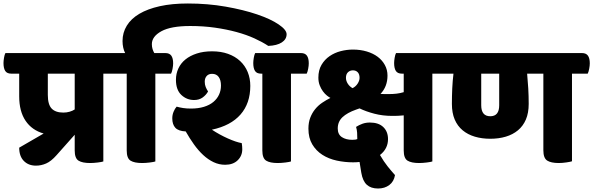

<svg xmlns="http://www.w3.org/2000/svg" viewBox="-65 -924 3399 1100"><path d="M185 -159Q118 -178 81.5 -232Q45 -286 45 -372V-502H0Q-25 -502 -35 -517.5Q-45 -533 -45 -563Q-45 -575 -42 -593Q-39 -611 -34 -620H584Q608 -620 618.5 -605Q629 -590 629 -561Q629 -548 625.5 -529.5Q622 -511 617 -502H527V1Q519 4 495 7Q471 10 451 10Q407 10 385 -3.5Q363 -17 363 -62V-152L259 -35Q228 0 199.5 12.5Q171 25 141 25Q98 25 71.5 -2Q45 -29 45 -78ZM298 -279Q317 -279 334 -284Q351 -289 363 -297V-502H209V-380Q209 -325 231 -302Q253 -279 298 -279Z M652 -620Q645 -633 641 -651Q637 -669 637 -689Q637 -737 661.5 -777Q686 -817 733.5 -845Q781 -873 850.5 -888.5Q920 -904 1011 -904Q1125 -904 1227.5 -886Q1330 -868 1408 -841.5Q1486 -815 1531.5 -784Q1577 -753 1577 -728Q1577 -699 1549.5 -681Q1522 -663 1472 -661Q1439 -683 1393 -704Q1347 -725 1290 -740.5Q1233 -756 1166.5 -765.5Q1100 -775 1025 -775Q914 -775 859.5 -745Q805 -715 805 -671Q805 -656 809 -643Q813 -630 819 -620H882Q906 -620 916.5 -605Q927 -590 927 -561Q927 -548 923.5 -529.5Q920 -511 915 -502H825V1Q817 4 793 7Q769 10 749 10Q705 10 683 -3.5Q661 -17 661 -62V-502H604Q579 -502 569 -517.5Q559 -533 559 -563Q559 -575 562 -593Q565 -611 570 -620Z M1369 -432Q1369 -332 1313 -268Q1257 -204 1149 -181Q1193 -152 1240 -131Q1287 -110 1320 -104Q1323 -86 1323 -69Q1323 -31 1296.5 -5.5Q1270 20 1225 20Q1190 20 1158.5 5Q1127 -10 1099 -36Q1071 -62 1046 -97Q1021 -132 999 -171Q957 -173 939.5 -192Q922 -211 922 -246Q922 -266 929.5 -284Q937 -302 947 -313Q965 -308 984.5 -305Q1004 -302 1029 -302Q1071 -302 1103.5 -312Q1136 -322 1157.5 -340Q1179 -358 1190 -382Q1201 -406 1201 -434Q1201 -465 1188 -483Q1175 -501 1150 -501Q1130 -501 1119 -488.5Q1108 -476 1108 -456Q1108 -439 1113.5 -425.5Q1119 -412 1127 -400Q1116 -380 1096 -365.5Q1076 -351 1047 -351Q1005 -351 974 -380Q943 -409 943 -467Q943 -502 957 -532Q971 -562 997.5 -583.5Q1024 -605 1062.5 -617.5Q1101 -630 1150 -630Q1201 -630 1241.5 -615.5Q1282 -601 1310.5 -574.5Q1339 -548 1354 -511.5Q1369 -475 1369 -432ZM1659 -620Q1683 -620 1693.5 -605Q1704 -590 1704 -561Q1704 -548 1700.5 -529.5Q1697 -511 1692 -502H1602V1Q1594 4 1570 7Q1546 10 1526 10Q1482 10 1460 -3.5Q1438 -17 1438 -62V-502H1431Q1406 -502 1396 -517.5Q1386 -533 1386 -563Q1386 -575 1389 -593Q1392 -611 1397 -620Z M2469 -620Q2493 -620 2503.5 -605Q2514 -590 2514 -561Q2514 -548 2510.5 -529.5Q2507 -511 2502 -502H2412V1Q2404 4 2380 7Q2356 10 2336 10Q2292 10 2270 -3.5Q2248 -17 2248 -62V-263Q2232 -261 2214 -260.5Q2196 -260 2182 -260Q2128 -260 2080 -272.5Q2032 -285 1995 -303L1975 -296Q1924 -278 1897 -252.5Q1870 -227 1870 -188Q1870 -154 1893.5 -138.5Q1917 -123 1953 -123Q1964 -123 1970.5 -124Q1977 -125 1982 -127Q1982 -147 1981 -163.5Q1980 -180 1975 -197Q1992 -208 2011.5 -215Q2031 -222 2054 -222Q2104 -222 2131 -196Q2158 -170 2158 -127Q2158 -72 2112 -36Q2134 2 2156 29.5Q2178 57 2198 79Q2192 116 2165.5 136Q2139 156 2101 156Q2060 156 2036.5 134.5Q2013 113 2005 66L1995 4Q1986 5 1976.5 5.5Q1967 6 1958 6Q1910 6 1864 -4Q1818 -14 1782 -37Q1746 -60 1724 -97Q1702 -134 1702 -187Q1702 -222 1712.5 -249.5Q1723 -277 1740.5 -298.5Q1758 -320 1781 -335.5Q1804 -351 1828 -363Q1820 -367 1808 -376.5Q1796 -386 1785 -401Q1774 -416 1766.5 -435.5Q1759 -455 1759 -479Q1759 -522 1777 -552.5Q1795 -583 1823.5 -602.5Q1852 -622 1887 -631Q1922 -640 1957 -640Q2000 -640 2036.5 -629Q2073 -618 2099 -598.5Q2125 -579 2140 -551.5Q2155 -524 2155 -491Q2155 -428 2115 -386Q2126 -385 2138 -385Q2150 -385 2164 -385Q2187 -385 2207.5 -387.5Q2228 -390 2248 -396V-502H2238Q2213 -502 2203 -517.5Q2193 -533 2193 -563Q2193 -575 2196 -593Q2199 -611 2204 -620ZM1917 -478Q1917 -461 1927.5 -444.5Q1938 -428 1955 -419Q1973 -428 1984 -445Q1995 -462 1995 -478Q1995 -499 1984.5 -510Q1974 -521 1957 -521Q1940 -521 1928.5 -510Q1917 -499 1917 -478Z M3269 -620Q3293 -620 3303.5 -605Q3314 -590 3314 -561Q3314 -548 3310.5 -529.5Q3307 -511 3302 -502H3212V0Q3204 3 3180 6.5Q3156 10 3136 10Q3092 10 3070 -4Q3048 -18 3048 -63V-502H2955Q2959 -461 2961.5 -417.5Q2964 -374 2964 -329Q2964 -277 2948 -239.5Q2932 -202 2902.5 -177.5Q2873 -153 2832.5 -141Q2792 -129 2744 -129Q2696 -129 2655.5 -141Q2615 -153 2585.5 -177.5Q2556 -202 2540 -239.5Q2524 -277 2524 -329Q2524 -374 2526 -417.5Q2528 -461 2533 -502H2479Q2454 -502 2444 -517.5Q2434 -533 2434 -563Q2434 -575 2437 -593Q2440 -611 2445 -620ZM2744 -258Q2795 -258 2795 -321V-502H2692V-321Q2692 -258 2744 -258Z"/></svg>

Font: Baloo
Style: Regular
Weight: 400
Designer: Sarang Kulkarni and Ek Type
Foundry: Ek Type
Version: Version 1.100;PS 1.000;hotconv 1.0.88;makeotf.lib2.5.647800;